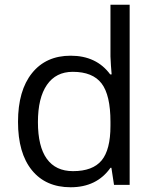

<svg xmlns="http://www.w3.org/2000/svg" viewBox="-20 -780 653 810"><path d="M527 0V-760H446V-542L448 -504L451 -466H445Q387 -545 278 -545Q174 -545 115 -471.5Q56 -398 56 -266Q56 -134 114.5 -62Q173 10 278 10Q388 10 446 -72H450L461 0ZM140 -265Q140 -367 178 -422Q216 -477 287 -477Q371 -477 408.5 -428Q446 -379 446 -266V-249Q446 -148 408.5 -103Q371 -58 288 -58Q215 -58 177.5 -110Q140 -162 140 -265Z"/></svg>

Font: OpenSansMMV
Style: Regular
Weight: 400
Designer: Steve Matteson
Foundry: Ascender Corporation
Version: Version 4.000